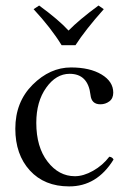

<svg xmlns="http://www.w3.org/2000/svg" viewBox="-20 -662 459 692"><path d="M202.1 -499Q164.1 -561 101.1 -628.9L121.1 -642.1Q191.9 -590.3 227.1 -551.8Q265.1 -590.8 335 -642.1L354 -628.9Q287.1 -553.7 252 -499ZM389.2 -86.9Q329.1 10.3 229 9.8Q140.1 9.8 87.6 -47.6Q35.2 -105 35.2 -198.2Q35.2 -294.4 97.7 -356.7Q160.2 -418.9 235.8 -418.9Q303.7 -418.9 345.9 -393.6Q388.2 -368.2 388.2 -328.1Q388.2 -307.1 374 -296.6Q359.9 -286.1 341.8 -286.1Q309.6 -286.1 306.2 -319.8Q297.4 -396 231 -396Q182.1 -396 146.5 -345.9Q110.8 -295.9 110.8 -219.2Q110.8 -132.3 151.4 -79.6Q191.9 -26.9 250 -26.9Q280.8 -26.9 315.4 -46.4Q350.1 -65.9 374 -97.2Q385.3 -95.7 389.2 -86.9Z"/></svg>

Font: Linux Libertine Display
Style: Regular
Weight: 400
Designer: Philipp H. Poll
Foundry: Philipp H. Poll
Version: Version 5.0.9